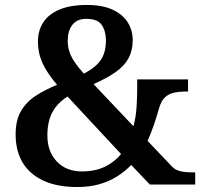

<svg xmlns="http://www.w3.org/2000/svg" viewBox="-20 -744 819 774"><path d="M291 10Q210 10 154.5 -16Q99 -42 71 -89Q43 -136 43 -202Q43 -260 65 -297Q87 -334 125 -358.5Q163 -383 210 -402Q184 -433 167 -460.5Q150 -488 141.5 -516Q133 -544 133 -577Q133 -621 154.5 -654Q176 -687 220 -705.5Q264 -724 330 -724Q394 -724 435 -704.5Q476 -685 495.5 -653Q515 -621 515 -582Q515 -541 498.5 -510Q482 -479 447 -454Q412 -429 357 -405L518 -235Q528 -273 530.5 -312Q533 -351 533 -382V-424H738V-375H724Q702 -375 681.5 -370.5Q661 -366 645.5 -352Q630 -338 621 -307Q613 -278 601.5 -244Q590 -210 575 -176L672 -74Q686 -59 706 -54Q726 -49 758 -49H767V0H584L509 -79Q485 -54 453 -33.5Q421 -13 381 -1.5Q341 10 291 10ZM310 -53Q365 -53 404 -72.5Q443 -92 468 -123L252 -355Q223 -336 205 -313Q187 -290 179 -261.5Q171 -233 171 -198Q171 -133 209 -93Q247 -53 310 -53ZM318 -447Q366 -472 386.5 -502.5Q407 -533 407 -581Q407 -618 390.5 -643Q374 -668 328 -668Q290 -668 271.5 -643.5Q253 -619 253 -580Q253 -556 260 -535Q267 -514 281 -493.5Q295 -473 318 -447Z"/></svg>

Font: Noto Serif Kannada SemiBold
Style: Regular
Weight: 600
Version: Version 2.003